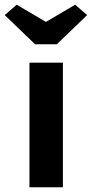

<svg xmlns="http://www.w3.org/2000/svg" viewBox="-59 -795 390 815"><path d="M66 0V-529H208V0ZM90 -607 -39 -731 12 -775 136 -702 260 -775 311 -731 182 -607Z"/></svg>

Font: Lexend Deca SemiBold
Style: Regular
Weight: 600
Designer: Bonnie Shaver-Troup, Thomas Jockin
Foundry: Lexend
Version: Version 1.008; ttfautohint (v1.8.4.7-5d5b)